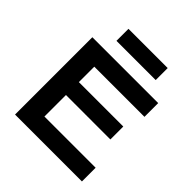

<svg xmlns="http://www.w3.org/2000/svg" viewBox="-254 -1161 1340 1340"><g transform="rotate(45 416.0 -491.5)"><path d="M108.4 -763.2H758.3V-627.4H263.2V-475.1H701.7V-347.7H263.2V-135.3H768.6V0H108.4ZM245.1 -982.9H632.3V-864.3H245.1Z"/></g></svg>

Font: Krona One
Style: Regular
Weight: 400
Version: Version 1.003